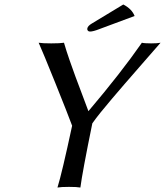

<svg xmlns="http://www.w3.org/2000/svg" viewBox="-20 -840 742 863"><path d="M534.2 -819.8Q572.8 -799.8 585 -768.1L428.7 -710Q397.9 -697.8 384.3 -698.2Q377.9 -698.2 374.5 -702.6Q371.1 -707 372.6 -712.9Q375 -723.6 392.1 -733.9ZM395 -285.6Q350.1 -65.4 341.3 2.9Q325.7 0 290 0Q254.9 0 238.3 2.9Q258.3 -61 304.2 -274.9Q284.7 -327.6 228.8 -466.6Q172.9 -605.5 153.8 -647.9Q170.4 -645 210.2 -645Q250 -645 267.6 -647.9Q278.3 -610.8 293 -568.8Q307.6 -526.9 318.6 -497.1Q329.6 -467.3 348.6 -417.2Q367.7 -367.2 377.4 -340.3Q523.4 -512.2 617.7 -647.9Q628.9 -645 659.2 -645Q688 -645 701.7 -647.9Q666.5 -607.4 615.5 -549.1Q564.5 -490.7 539.6 -461.9Q514.6 -433.1 483.6 -396.5Q452.6 -359.9 432.1 -334.5Q411.6 -309.1 395 -285.6Z"/></svg>

Font: Linux Biolinum O
Style: Italic
Weight: 400
Italic angle: -12°
Designer: Philipp H. Poll
Foundry: Philipp H. Poll
Version: Version 1.1.3